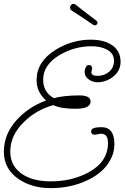

<svg xmlns="http://www.w3.org/2000/svg" viewBox="-72 -920 645 992"><path d="M189 52Q95 52 27 7Q-52 -45 -52 -136Q-52 -228 15 -301Q75 -367 166 -401Q117 -444 117 -506Q117 -601 214 -662Q300 -715 397 -715Q460 -715 500 -691Q551 -661 551 -601Q551 -555 514 -525Q477 -495 431 -495Q407 -495 386 -510Q365 -525 365 -550Q365 -559 371 -571.5Q377 -584 386 -584Q404 -584 404 -566Q404 -563 402 -556.5Q400 -550 400 -547Q400 -528 431 -528Q467 -528 492 -549.5Q517 -571 517 -606Q517 -646 478 -665Q447 -681 400 -681Q315 -681 238 -637Q151 -586 151 -508Q151 -444 206 -413Q233 -420 266 -423.5Q299 -427 339 -427Q396 -427 396 -395Q396 -358 317 -358Q242 -358 203 -377Q113 -351 52 -290Q-19 -221 -19 -137Q-19 -59 48 -17Q103 17 190 17Q298 17 383 -28Q486 -83 486 -181Q486 -229 451 -229Q445 -229 433.5 -226.5Q422 -224 416 -224Q399 -224 399 -242Q399 -263 452 -263Q519 -263 519 -176Q519 -162 517 -149Q515 -136 511 -123Q480 -35 378 12Q294 52 189 52ZM419 -789Q414 -789 409 -792Q384 -809 354.5 -829Q325 -849 298 -866Q290 -871 290 -881Q290 -888 295 -894Q300 -900 307 -900Q313 -900 320 -895Q327 -890 344 -876Q356 -867 379.5 -848.5Q403 -830 425 -814Q432 -809 432 -802Q432 -798 428 -793.5Q424 -789 419 -789Z"/></svg>

Font: Send Flowers
Style: Regular
Weight: 400
Designer: Robert E. Leuschke
Foundry: Robert E. Leuschke
Version: Version 1.010; ttfautohint (v1.8.4.7-5d5b)